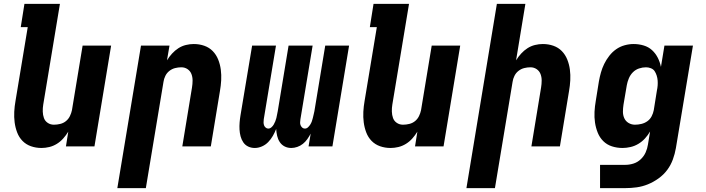

<svg xmlns="http://www.w3.org/2000/svg" viewBox="-20 -755 3640 990"><path d="M194 8Q165 8 139.5 -1Q114 -10 96 -28.5Q78 -47 68.5 -72Q59 -97 55.5 -124Q52 -151 53.5 -179Q55 -207 60 -235L123 -615H87L106 -735H289L203 -216Q200 -198 200.5 -180Q201 -162 206.5 -146.5Q212 -131 226 -121.5Q240 -112 258 -112Q274 -112 290.5 -116Q307 -120 320 -130.5Q333 -141 340.5 -156.5Q348 -172 351 -187L406 -520H553L467 0H320L332 -76Q321 -58 306.5 -41.5Q292 -25 273.5 -13.5Q255 -2 234.5 3Q214 8 194 8Z M585 215 707 -520H854L841 -444Q852 -462 867 -478.5Q882 -495 900 -506.5Q918 -518 938.5 -523Q959 -528 979 -528Q1008 -528 1033.5 -519Q1059 -510 1077 -491.5Q1095 -473 1105 -448Q1115 -423 1118.5 -396Q1122 -369 1120.5 -341Q1119 -313 1114 -285L1067 0H920L970 -304Q973 -322 973 -340Q973 -358 967 -373.5Q961 -389 947 -398.5Q933 -408 915 -408Q899 -408 883 -404Q867 -400 853.5 -389.5Q840 -379 832.5 -363.5Q825 -348 823 -333L732 215Z M1294 8Q1275 8 1259.5 0.5Q1244 -7 1234.5 -21Q1225 -35 1220.5 -52Q1216 -69 1215 -87Q1214 -105 1215.5 -123.5Q1217 -142 1220 -160L1280 -520H1403L1340 -140Q1339 -132 1339 -124Q1339 -116 1341.5 -109Q1344 -102 1350 -97Q1356 -92 1363 -92Q1372 -92 1379.5 -98.5Q1387 -105 1391.5 -113Q1396 -121 1399.5 -129.5Q1403 -138 1405 -146.5Q1407 -155 1408.5 -163.5Q1410 -172 1412 -181L1468 -520H1592L1529 -140Q1528 -132 1527.5 -124Q1527 -116 1530 -109Q1533 -102 1538.5 -97Q1544 -92 1552 -92Q1561 -92 1568 -98.5Q1575 -105 1580 -113Q1585 -121 1588 -129.5Q1591 -138 1593 -146.5Q1595 -155 1597 -163.5Q1599 -172 1601 -181L1657 -520H1780L1694 0H1571L1582 -66Q1574 -51 1564.5 -37.5Q1555 -24 1542 -13.5Q1529 -3 1513 2.5Q1497 8 1482 8Q1463 8 1447.5 0Q1432 -8 1422.5 -22.5Q1413 -37 1409 -54.5Q1405 -72 1404 -90Q1397 -72 1387 -54.5Q1377 -37 1363 -22.5Q1349 -8 1330.5 0Q1312 8 1294 8Z M1994 8Q1965 8 1939.5 -1Q1914 -10 1896 -28.5Q1878 -47 1868.5 -72Q1859 -97 1855.5 -124Q1852 -151 1853.5 -179Q1855 -207 1860 -235L1923 -615H1887L1906 -735H2089L2003 -216Q2000 -198 2000.5 -180Q2001 -162 2006.5 -146.5Q2012 -131 2026 -121.5Q2040 -112 2058 -112Q2074 -112 2090.5 -116Q2107 -120 2120 -130.5Q2133 -141 2140.5 -156.5Q2148 -172 2151 -187L2206 -520H2353L2267 0H2120L2132 -76Q2121 -58 2106.5 -41.5Q2092 -25 2073.5 -13.5Q2055 -2 2034.5 3Q2014 8 1994 8Z M2385 215 2542 -735H2689L2641 -444Q2652 -462 2667 -478.5Q2682 -495 2700 -506.5Q2718 -518 2738.5 -523Q2759 -528 2779 -528Q2808 -528 2833.5 -519Q2859 -510 2877 -491.5Q2895 -473 2905 -448Q2915 -423 2918.5 -396Q2922 -369 2920.5 -341Q2919 -313 2914 -285L2867 0H2720L2770 -304Q2773 -322 2773 -340Q2773 -358 2767 -373.5Q2761 -389 2747 -398.5Q2733 -408 2715 -408Q2699 -408 2683 -404Q2667 -400 2653.5 -389.5Q2640 -379 2632.5 -363.5Q2625 -348 2623 -333L2532 215Z M3204 215H3074V95H3204Q3225 95 3246 88.5Q3267 82 3283.5 66.5Q3300 51 3309 31Q3318 11 3321 -10L3332 -77Q3321 -58 3306 -41.5Q3291 -25 3272 -13.5Q3253 -2 3231.5 3Q3210 8 3190 8Q3161 8 3135 -0.5Q3109 -9 3090.5 -27.5Q3072 -46 3062 -71Q3052 -96 3048 -123Q3044 -150 3045.5 -178.5Q3047 -207 3052 -235L3068 -335Q3072 -358 3078.5 -381Q3085 -404 3095.5 -425.5Q3106 -447 3121.5 -467Q3137 -487 3157 -501Q3177 -515 3200.5 -521.5Q3224 -528 3247 -528Q3274 -528 3299 -520.5Q3324 -513 3342 -496.5Q3360 -480 3371.5 -457.5Q3383 -435 3388 -410L3406 -520H3553L3465 9Q3460 38 3449.5 67Q3439 96 3420.5 121Q3402 146 3375.5 165Q3349 184 3320.5 195.5Q3292 207 3262.5 211Q3233 215 3204 215ZM3254 -112Q3270 -112 3287 -116Q3304 -120 3318 -130Q3332 -140 3340 -155.5Q3348 -171 3351 -187L3367 -287Q3370 -301 3371 -314Q3372 -327 3371 -340Q3370 -353 3366 -365.5Q3362 -378 3355.5 -388Q3349 -398 3336.5 -403Q3324 -408 3311 -408Q3293 -408 3275 -402Q3257 -396 3243.5 -382.5Q3230 -369 3222.5 -351Q3215 -333 3212 -316L3195 -216Q3192 -197 3192 -179Q3192 -161 3199 -145.5Q3206 -130 3221 -121Q3236 -112 3254 -112Z"/></svg>

Font: Iosevka Heavy Extended Oblique
Style: Regular
Weight: 900
Width: 7
Italic angle: -9°
Monospace: yes
Designer: Belleve Invis
Foundry: Belleve Invis
Version: Version 32.5.0; ttfautohint (v1.8.4)